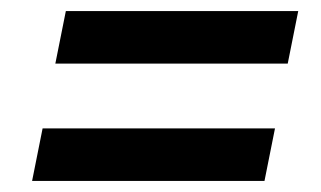

<svg xmlns="http://www.w3.org/2000/svg" viewBox="-20 -481 580 347"><path d="M80 -366 99 -461H519L500 -366ZM38 -154 57 -249H477L458 -154Z"/></svg>

Font: IBM Plex Sans Cond SmBld
Style: Italic
Weight: 600
Width: 3
Italic angle: -11°
Designer: Mike Abbink, Paul van der Laan, Pieter van Rosmalen
Foundry: Bold Monday
Version: Version 1.3